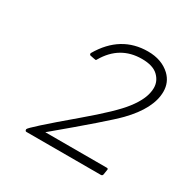

<svg xmlns="http://www.w3.org/2000/svg" viewBox="-104 -831 598 606"><g transform="rotate(30 195.0 -528.0)"><path d="M336 -322H65Q60 -322 60 -329Q60 -336 189 -445Q279 -521 308 -559Q344 -605 344 -643Q344 -668 325 -686Q306 -704 266 -704Q186 -704 144 -632Q142 -628 141 -628Q138 -628 119 -632Q116 -634 116 -637L117 -640Q172 -734 271 -734Q321 -734 352 -705Q376 -682 376 -648Q376 -587 309 -518Q273 -481 117 -351H341Q346 -351 346 -347L343 -328Q342 -322 336 -322Z"/></g></svg>

Font: YamahaIndonesia935. App Thin
Style: Italic
Weight: 100
Italic angle: -10°
Designer: Dalton Maag Ltd
Foundry: Dalton Maag Ltd
Version: Version 1.002; January 01, 2024; Regular/Italic